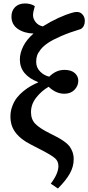

<svg xmlns="http://www.w3.org/2000/svg" viewBox="-20 -850 508 1104"><path d="M40 -180.2Q40 -211.4 50.8 -239.7Q61.5 -268.1 77.6 -288.6Q93.8 -309.1 116 -326.9Q138.2 -344.7 158 -355.7Q177.7 -366.7 199.2 -376V-377.9Q94.2 -418.9 94.2 -507.8Q94.2 -544.4 113.5 -583.5Q132.8 -622.6 172.9 -657.2Q119.1 -658.7 82.5 -683.8Q45.9 -709 45.9 -754.9Q45.9 -788.6 66.9 -809.3Q87.9 -830.1 124 -830.1Q156.7 -830.1 180.2 -814.9Q169.9 -779.8 169.9 -763.2Q169.9 -741.7 185.1 -722.7Q200.2 -703.6 226.1 -698.2Q318.4 -755.4 398.9 -777.8Q432.1 -787.1 450 -771.2Q467.8 -755.4 467.8 -730Q467.8 -697.3 444.8 -683.1Q379.9 -663.6 332.3 -642.8Q284.7 -622.1 257.3 -604Q230 -585.9 213.9 -565.7Q197.8 -545.4 192.9 -529.3Q188 -513.2 188 -494.1Q188 -461.4 210.9 -438.5Q233.9 -415.5 263.2 -409.2Q302.2 -448.2 350.1 -448.2Q389.6 -448.2 409.9 -429.9Q430.2 -411.6 430.2 -386.2Q430.2 -356 408.2 -333.5Q386.2 -311 350.1 -311Q301.3 -311 259.8 -351.1Q218.8 -327.6 188.5 -289.1Q158.2 -250.5 158.2 -205.1Q158.2 -163.1 183.6 -137.5Q209 -111.8 265.1 -84Q295.4 -68.8 312.7 -59.6Q330.1 -50.3 350.1 -35.9Q370.1 -21.5 380.1 -8.1Q390.1 5.4 397 24.2Q403.8 43 403.8 65.9Q403.8 107.9 381.6 147.7Q359.4 187.5 313 233.9L272 206.1Q315.9 147.9 315.9 105Q315.9 76.7 295.7 59.3Q275.4 42 217.8 12.2Q148.4 -22.9 130.4 -34.2Q64 -75.7 46.9 -130.9Q40 -153.8 40 -180.2Z"/></svg>

Font: Literata Book SemiBold
Style: Italic
Weight: 600
Italic angle: -3°
Designer: Latin by Veronika Burian and Jose Scaglione. Greek by Irene Vlachou. Cyrillic by Vera Evstafieva
Foundry: TypeTogether
Version: Version 1.003;PS 001.003;hotconv 1.0.88;makeotf.lib2.5.64775